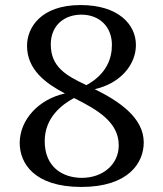

<svg xmlns="http://www.w3.org/2000/svg" viewBox="-20 -727 644 760"><path d="M355 -374C457 -397 518 -471 518 -549C518 -629 450 -707 299 -707C140 -707 87 -616 87 -546C87 -451 161 -397 237 -357C132 -334 58 -252 58 -161C58 -83 113 13 302 13C489 13 549 -83 549 -163C549 -262 450 -327 355 -374ZM181 -551C181 -628 236 -669 302 -669C373 -669 423 -622 423 -549C423 -497 403 -434 322 -390C320 -390 319 -391 318 -392C241 -428 181 -463 181 -551ZM304 -23C230 -23 157 -64 157 -168C157 -262 225 -313 273 -339C365 -293 450 -244 450 -152C450 -75 386 -23 304 -23Z"/></svg>

Font: Arima Koshi Medium
Style: Regular
Weight: 500
Designer: Joana Correia and Natanael Gama
Foundry: NDISCOVER
Version: Version 1.019;PS 001.019;hotconv 1.0.88;makeotf.lib2.5.64775